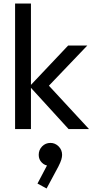

<svg xmlns="http://www.w3.org/2000/svg" viewBox="-20 -734 538 1092"><path d="M370 0 148.2 -243 367.5 -475H476.5L232 -219.2L235.8 -270.8L486.2 0ZM65.8 0V-714H156V0ZM245 338 193.2 310 255.8 191 287 183Q282 193.8 274.5 200.9Q267 208 256.2 208Q235.2 208 217.8 190.6Q200.2 173.2 200.2 146.8Q200.2 118.5 219.5 98.6Q238.8 78.8 267 78.8Q293.5 78.8 313.4 98.6Q333.2 118.5 333.2 146.8Q333.2 158.2 328.8 173.8Q324.2 189.2 311.8 213.5Z"/></svg>

Font: Outfit Thin
Style: Regular
Weight: 100
Designer: Rodrigo Fuenzalida
Foundry: fragTYPE
Version: Version 1.100;gftools[0.9.27]